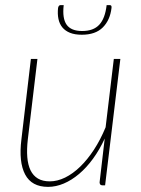

<svg xmlns="http://www.w3.org/2000/svg" viewBox="-20 -723 549 749"><path d="M52.5 0ZM126 -493 88.5 -179Q84 -140 86.5 -109.8Q89 -79.5 99.2 -58.5Q109.5 -37.5 128 -26.5Q146.5 -15.5 174 -15.5Q203.5 -15.5 233.8 -30.2Q264 -45 292.5 -72.5Q321 -100 346.5 -139Q372 -178 392 -226.5L424 -493H449.5L390 0H379.5Q373.5 0 371 -3.5Q368.5 -7 368.5 -11.5L388.5 -182.5Q368.5 -139 343 -104Q317.5 -69 288.5 -44.5Q259.5 -20 228.8 -7Q198 6 167.5 6Q103.5 6 78 -42.5Q52.5 -91 63.5 -179L100.5 -493ZM300.5 -602Q344.5 -602 367.2 -626.5Q390 -651 396 -703H408.5Q416.5 -703 415 -692Q409.5 -644.5 381 -616Q352.5 -587.5 299 -587.5Q272 -587.5 253.2 -595Q234.5 -602.5 223.2 -616.2Q212 -630 208 -649.2Q204 -668.5 206.5 -692Q207.5 -697.5 210 -700.2Q212.5 -703 215.5 -703H228.5Q222.5 -651 240 -626.5Q257.5 -602 300.5 -602Z"/></svg>

Font: Lato Thin
Style: Italic
Weight: 200
Italic angle: -7°
Designer: Lukasz Dziedzic
Foundry: tyPoland Lukasz Dziedzic
Version: Version 2.007; 2014-02-27